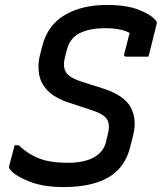

<svg xmlns="http://www.w3.org/2000/svg" viewBox="-20 -738 654 776"><path d="M412 -718Q492 -718 541 -698.5Q590 -679 609 -656Q616 -649 613 -641Q606 -611 597 -576Q588 -541 580 -509H490Q479 -509 482 -520Q487 -540 492.5 -560.5Q498 -581 504 -605Q468 -624 406 -624Q341 -624 301.5 -603.5Q262 -583 251 -539L243 -509Q233 -471 245.5 -447.5Q258 -424 316 -406L404 -378Q485 -350 509.5 -302Q534 -254 518 -191L506 -143Q485 -60 419 -21.5Q353 17 243 18Q157 19 98 -4.5Q39 -28 19 -55Q15 -60 17 -67Q25 -95 30 -116Q35 -137 39 -151H56Q93 -115 138.5 -97.5Q184 -80 254 -80Q319 -80 358.5 -101.5Q398 -123 408 -163L416 -197Q426 -235 412 -256.5Q398 -278 347 -294L259 -323Q201 -342 172.5 -372Q144 -402 138 -438Q132 -474 140 -509L151 -553Q173 -637 242 -677.5Q311 -718 412 -718Z"/></svg>

Font: Recursive Sn Lnr St Med
Style: Italic
Weight: 500
Italic angle: -15°
Version: Version 1.079;hotconv 1.0.112;makeotfexe 2.5.65598; ttfautoh